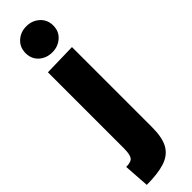

<svg xmlns="http://www.w3.org/2000/svg" viewBox="-326 -739 931 931"><g transform="rotate(-45 140.0 -273.5)"><path d="M140 -573Q100 -573 72.5 -597.5Q45 -622 45 -662Q45 -702 72.5 -727Q100 -752 140 -752Q179 -752 207 -727Q235 -702 235 -662Q235 -622 207 -597.5Q179 -573 140 -573ZM9 205 0 73Q36 73 46 57Q56 41 56 1V-520L225 -524V26Q225 97 203 135.5Q181 174 133.5 189.5Q86 205 9 205Z"/></g></svg>

Font: Murecho
Style: Bold
Weight: 700
Designer: Neil Summerour
Foundry: Positype
Version: Version 1.010; ttfautohint (v1.8.3)